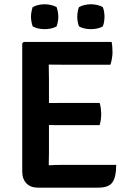

<svg xmlns="http://www.w3.org/2000/svg" viewBox="-20 -880 609 902"><path d="M526 -105.5Q526 -50 508.8 -24.2Q491.5 1.5 442.5 1.5H157Q123.5 1.5 104 -18.8Q84.5 -39 84.5 -74.5V-676.5L91 -683H504.5Q507 -668.5 507.8 -656Q508.5 -643.5 508.5 -632.5Q508.5 -622 506 -606.2Q503.5 -590.5 498.5 -576H274Q263 -576 245.2 -576.2Q227.5 -576.5 209 -576.5Q209 -556.5 209.5 -542.2Q210 -528 210 -508V-396Q228 -396 245.5 -396.2Q263 -396.5 274 -396.5H448Q452 -384.5 453.8 -369.5Q455.5 -354.5 455.5 -344.5Q455.5 -333.5 453.8 -319Q452 -304.5 448 -292H274Q263 -292 245.5 -292.2Q228 -292.5 210 -292.5V-162.5Q210 -147 209.5 -133.8Q209 -120.5 209 -104V-103.5Q224.5 -104.5 241.2 -105Q258 -105.5 278 -105.5ZM407 -743Q392.5 -743 377.2 -746.2Q362 -749.5 351 -756Q346.5 -767.5 344.8 -779.8Q343 -792 343 -801.5Q343 -810.5 344.8 -823Q346.5 -835.5 351 -846.5Q362 -853 377.2 -856.5Q392.5 -860 407 -860Q421.5 -860 436.8 -856.5Q452 -853 463 -846.5Q467.5 -835.5 469.2 -823Q471 -810.5 471 -801.5Q471 -792 469.2 -779.8Q467.5 -767.5 463 -756Q452 -749.5 436.8 -746.2Q421.5 -743 407 -743ZM190 -743Q175.5 -743 160 -746.2Q144.5 -749.5 133.5 -756Q129.5 -767.5 127.5 -779.8Q125.5 -792 125.5 -801.5Q125.5 -810.5 127.5 -823Q129.5 -835.5 133.5 -846.5Q144.5 -853 160 -856.5Q175.5 -860 190 -860Q204 -860 219.5 -856.5Q235 -853 246 -846.5Q250 -835.5 252 -823Q254 -810.5 254 -801.5Q254 -792 252 -779.8Q250 -767.5 246 -756Q235 -749.5 219.5 -746.2Q204 -743 190 -743Z"/></svg>

Font: Signika Negative SC SemiBold
Style: Regular
Weight: 600
Designer: Anna Giedryś
Foundry: Anna Giedryś
Version: Version 2.000; ttfautohint (v1.8.3) -l 8 -r 50 -G 200 -x 9 -